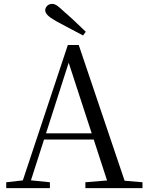

<svg xmlns="http://www.w3.org/2000/svg" viewBox="-20 -965 758 985"><path d="M420 -802 406 -783Q371 -802 336.5 -820Q302 -838 267 -857Q237 -874 224.5 -887Q212 -900 212 -912Q212 -925 222 -935Q232 -945 248 -945Q260 -945 273 -936Q286 -927 309 -905Q336 -882 364 -855.5Q392 -829 420 -802ZM12 0V-30L110 -41H127L236 -30V0ZM84 0 328 -734H384L632 0H542L322 -675H342L338 -661L126 0ZM192 -249 196 -281H500L504 -249ZM418 0V-30L552 -41H581L711 -30V0Z"/></svg>

Font: Noto Serif KR ExtraLight
Style: Regular
Weight: 400
Version: Version 2.002-H1;hotconv 1.1.0;makeotfexe 2.6.0